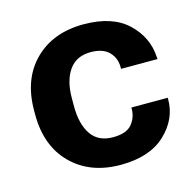

<svg xmlns="http://www.w3.org/2000/svg" viewBox="-86 -617 726 719"><g transform="rotate(-15 277.5 -257.5)"><path d="M35.6 -250Q35.6 -128.2 107.4 -56.8Q179.2 14.6 297.4 14.6Q409.7 14.6 470.6 -42.7Q531.5 -100.1 531.5 -176.5V-182.6H390.4V-177.2Q390.4 -143.8 369.1 -118.3Q347.9 -92.8 295.9 -92.8Q238.8 -92.8 211.4 -133.2Q184.1 -173.6 184.1 -241.9V-273.7Q184.1 -341.8 212.3 -382.1Q240.5 -422.4 296.1 -422.4Q343.5 -422.4 367.1 -398.6Q390.6 -374.8 390.6 -338.9V-332.5H532L531.2 -341.3Q527.1 -418 468.3 -474Q409.4 -530 297.4 -530Q179 -530 107.3 -458.7Q35.6 -387.5 35.6 -265.6Z"/></g></svg>

Font: Roboto Flex
Style: Regular
Weight: 400
Designer: Berlow after Robertson
Foundry: Google
Version: Version 3.200;gftools[0.9.32]